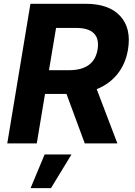

<svg xmlns="http://www.w3.org/2000/svg" viewBox="-20 -747 702 1000"><path d="M17.8 0 138.5 -727.3H425.4Q547.9 -727.3 606.4 -663.2Q664.8 -599.1 646.7 -489.7Q634.6 -415.5 592.5 -362.4Q550.4 -309.3 483.7 -282.7L591.3 0H421.5L326.3 -257.8H214.5L171.5 0ZM235.1 -381.4H339.5Q470.5 -381.4 488.3 -489.7Q497.2 -544.7 469.1 -573.2Q441.1 -601.6 375.7 -601.6H272ZM139.2 233 212.4 57.5H352.3L245.4 233Z"/></svg>

Font: Karasuma Gothic
Style: Bold Italic
Weight: 700
Italic angle: 9.39998°
Designer: Rasmus Andersson / Ryoko Nishizuka
Foundry: Genbu
Version: Version 1.00